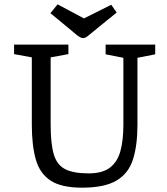

<svg xmlns="http://www.w3.org/2000/svg" viewBox="-20 -854 772 887"><path d="M127 -589 45 -604V-648H296V-604L214 -589V-278Q214 -190 228.5 -141Q243 -92 281 -72.5Q319 -53 390 -53Q452 -53 487 -79Q522 -105 536 -155Q550 -205 550 -278V-587L468 -603V-648H697V-603L615 -587V-278Q615 -183 594.5 -118Q574 -53 518.5 -20Q463 13 359 13Q264 13 214 -19.5Q164 -52 145.5 -117Q127 -182 127 -278ZM246 -834 368 -769 494 -832 519 -796 440 -732Q405 -704 390 -691Q375 -678 364 -678Q352 -678 334 -693Q316 -708 287 -732L213 -793Z"/></svg>

Font: Faustina VF Beta
Style: Regular
Weight: 400
Designer: Alfonso Garcia
Foundry: Omnibus-Type
Version: Version 1.006